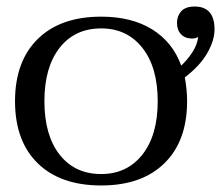

<svg xmlns="http://www.w3.org/2000/svg" viewBox="-20 -558 677 588"><path d="M546 -321Q553 -283 553 -248Q553 -126 483.5 -58Q414 10 290 10Q165 10 95.5 -58Q26 -126 26 -248Q26 -370 95.5 -438.5Q165 -507 290 -507Q383 -507 446 -468Q509 -429 535 -357Q555 -376 569.5 -398.5Q584 -421 587 -445Q580 -440 568 -440Q547 -440 534.5 -453Q522 -466 522 -488Q522 -509 535 -523.5Q548 -538 576 -538Q637 -538 637 -468Q637 -434 614.5 -395Q592 -356 546 -321ZM463 -248Q463 -352 416 -411.5Q369 -471 290 -471Q209 -471 162.5 -411.5Q116 -352 116 -248Q116 -144 162.5 -84.5Q209 -25 290 -25Q369 -25 416 -84.5Q463 -144 463 -248Z"/></svg>

Font: Trirong
Style: Regular
Weight: 400
Version: Version 1.000